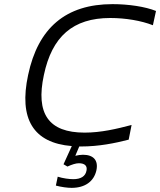

<svg xmlns="http://www.w3.org/2000/svg" viewBox="-20 -699 774 928"><path d="M719 -577 734 -646C682 -667 601 -679 524 -679C298 -679 164 -564 116 -337C70 -124 141 -8 327 7L287 95L306 106C328 96 347 90 361 90C390 90 403 103 398 126C393 153 371 167 334 167C315 167 284 163 259 155L250 198C276 205 306 209 326 209C391 209 434 178 446 124C456 76 432 49 381 49C370 49 356 51 344 54L363 9H371C458 9 536 -7 602 -24L616 -95C544 -76 468 -58 389 -58C214 -58 152 -150 192 -336C231 -522 332 -612 513 -612C587 -612 663 -599 719 -577Z"/></svg>

Font: LT Wave Text Light Italic
Style: Regular
Weight: 300
Designer: Daniel Lyons
Version: Version 2.5 (Glyphs App)